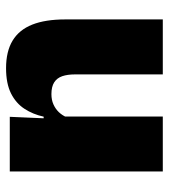

<svg xmlns="http://www.w3.org/2000/svg" viewBox="17 -561 544 618"><g transform="rotate(-90 289.0 -252.0)"><path d="M358.5 0V-283Q358.5 -306.5 352.8 -323.5Q347 -340.5 333 -349.5Q319 -358.5 295 -358.5Q276.5 -358.5 262 -352Q247.5 -345.5 237.2 -334.8Q227 -324 221 -310.5L194 -383.5H222.5Q230 -418 247.8 -445.2Q265.5 -472.5 297.2 -488.5Q329 -504.5 378.5 -504.5Q432.5 -504.5 467.2 -483.5Q502 -462.5 518.8 -420.2Q535.5 -378 535.5 -313.5V0ZM46 0V-492.5H222L216.5 -366L223 -348V0Z"/></g></svg>

Font: Anek Odia Medium ExtraBold
Style: Regular
Weight: 800
Version: Version 1.003